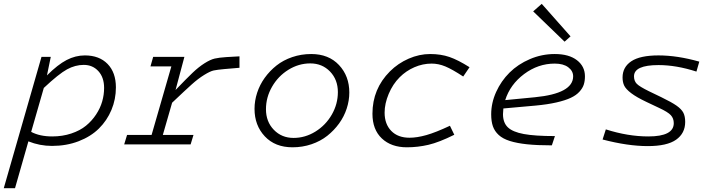

<svg xmlns="http://www.w3.org/2000/svg" viewBox="-52 -759 3755 1009"><path d="M-32.2 230 166 -460H214.8L194.8 -362.8Q251.5 -419.4 298.1 -443.6Q344.7 -467.8 394 -467.8Q469.7 -467.8 513.4 -422.9Q557.1 -377.9 557.1 -299.8Q557.1 -237.3 533.7 -181.4Q510.3 -125.5 467.8 -83.5Q425.3 -41.5 361.3 -16.8Q297.4 7.8 221.2 7.8Q156.7 7.8 97.2 -16.1L26.9 230ZM388.2 -418Q343.3 -418 300.3 -394.5Q257.3 -371.1 178.2 -296.9L111.8 -65.9Q157.2 -42 222.2 -42Q276.4 -42 322.5 -57.4Q368.7 -72.8 399.9 -98.4Q431.2 -124 453.1 -157.5Q475.1 -190.9 485.1 -226.1Q495.1 -261.2 495.1 -296.9Q495.1 -352.1 465.1 -385Q435.1 -418 388.2 -418Z M615.7 -49.8H744.6L848.6 -410.2H738.8L752.9 -460H917L870.6 -286.1Q928.2 -346.2 960 -376.5Q991.7 -406.7 1022.5 -426.3Q1053.2 -445.8 1076.2 -451.2Q1099.1 -456.5 1137.7 -459L1206.5 -462.9V-402.8L1127 -396Q1089.4 -392.6 1071 -388.7Q1052.7 -384.8 1021 -365.2Q989.3 -345.7 955.1 -314.9Q920.9 -284.2 852.5 -219.2L803.7 -49.8H964.8L949.7 0H600.6Z M1583.5 -475.1Q1675.3 -475.1 1729.5 -417.2Q1783.7 -359.4 1783.7 -272.9Q1783.7 -230.5 1770 -188.5Q1756.3 -146.5 1730 -110.1Q1703.6 -73.7 1668 -45.4Q1632.3 -17.1 1585 -1Q1537.6 15.1 1485.4 15.1Q1393.6 15.1 1339.6 -42.5Q1285.6 -100.1 1285.6 -187Q1285.6 -229.5 1299.3 -271.5Q1313 -313.5 1339.1 -349.9Q1365.2 -386.2 1400.9 -414.6Q1436.5 -442.9 1483.9 -459Q1531.2 -475.1 1583.5 -475.1ZM1490.7 -34.2Q1551.8 -34.2 1605.7 -67.6Q1659.7 -101.1 1691.7 -156.7Q1723.6 -212.4 1723.6 -274.9Q1723.6 -340.3 1682.4 -383.1Q1641.1 -425.8 1578.6 -425.8Q1517.6 -425.8 1463.6 -392.3Q1409.7 -358.9 1377.7 -303.2Q1345.7 -247.6 1345.7 -185.1Q1345.7 -119.6 1387 -76.9Q1428.2 -34.2 1490.7 -34.2Z M2216.3 -424.8Q2169.9 -424.8 2126 -405.8Q2082 -386.7 2048.3 -353Q2012.2 -316.9 1990.7 -265.6Q1969.2 -214.4 1969.2 -167Q1969.2 -106.9 2004.2 -71Q2039.1 -35.2 2100.1 -35.2Q2139.6 -35.2 2188.7 -49.1Q2237.8 -63 2312.5 -98.1L2335.4 -50.8Q2255.9 -11.2 2199.7 2Q2143.6 15.1 2086.4 15.1Q2003.9 15.1 1954.6 -31.5Q1905.3 -78.1 1905.3 -161.1Q1905.3 -292 1997.1 -383.8Q2039.6 -426.3 2095.5 -450.7Q2151.4 -475.1 2208.5 -475.1Q2264.6 -475.1 2310.1 -459.5Q2355.5 -443.8 2415.5 -405.8L2382.3 -356.9Q2324.2 -395 2288.3 -409.9Q2252.4 -424.8 2216.3 -424.8Z M2946.3 -567.9 2915 -540 2750 -699.2 2794.9 -738.8ZM2864.3 -43.9 2848.1 4.9Q2772 4.9 2718.3 -0.7Q2664.6 -6.3 2627.4 -18.1Q2590.3 -29.8 2568.8 -49.6Q2547.4 -69.3 2538.3 -95.2Q2529.3 -121.1 2529.3 -158.2Q2529.3 -218.3 2555.4 -275.9Q2581.5 -333.5 2625.7 -377.4Q2669.9 -421.4 2732.4 -448.2Q2794.9 -475.1 2863.3 -475.1Q2938 -475.1 2980 -442.6Q3022 -410.2 3022 -357.9Q3022 -333.5 3015.9 -314.5Q3009.8 -295.4 2992.9 -276.9Q2976.1 -258.3 2947.5 -244.9Q2918.9 -231.4 2872.3 -220.7Q2825.7 -210 2762.2 -204.1L2593.3 -189Q2591.3 -169.4 2591.3 -159.2Q2591.3 -114.3 2616.9 -89.8Q2642.6 -65.4 2700.7 -54.7Q2758.8 -43.9 2864.3 -43.9ZM2863.3 -424.8Q2775.9 -424.8 2702.4 -369.9Q2628.9 -314.9 2603 -232.9L2759.3 -248Q2960 -267.6 2960 -357.9Q2960 -386.2 2934.3 -405.5Q2908.7 -424.8 2863.3 -424.8Z M3548.8 -118.2Q3548.8 -58.6 3501.2 -24.9Q3453.6 8.8 3352.1 8.8Q3247.6 8.8 3114.7 -25.9L3131.8 -79.1Q3248 -42 3355 -42Q3488.8 -42 3488.8 -111.8Q3488.8 -136.7 3473.4 -153.6Q3458 -170.4 3411.6 -191.9L3345.7 -223.1Q3293 -248 3264.9 -269.5Q3236.8 -291 3228.3 -309.1Q3219.7 -327.1 3219.7 -352.1Q3219.7 -406.2 3265.6 -437Q3311.5 -467.8 3408.7 -467.8Q3507.3 -467.8 3623 -435.1L3607.9 -382.8Q3502 -417 3408.7 -417Q3279.8 -417 3279.8 -357.9Q3279.8 -333.5 3294.4 -318.6Q3309.1 -303.7 3357.9 -279.8L3423.8 -248Q3478 -221.7 3503.7 -203.6Q3529.3 -185.5 3539.1 -166.7Q3548.8 -147.9 3548.8 -118.2Z"/></svg>

Font: IntelOne Mono Light
Style: Italic
Weight: 300
Italic angle: -16°
Designer: Fred Shallcrass
Foundry: Frere-Jones Type LLC
Version: Version 1.200;hotconv 1.1.0;makeotfexe 2.6.0;FJTRelease1.2